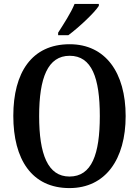

<svg xmlns="http://www.w3.org/2000/svg" viewBox="-20 -951 710 981"><path d="M277 -784V-771H329C383 -811 463 -886 485 -921V-931H361C343 -886 305 -828 277 -784ZM335 10C519 10 622 -137 622 -358C622 -580 519 -725 336 -725C142 -725 48 -580 48 -359C48 -137 142 10 335 10ZM335 -49C224 -49 180 -163 180 -358C180 -553 224 -666 336 -666C449 -666 490 -553 490 -358C490 -163 449 -49 335 -49Z"/></svg>

Font: Noto Serif Armenian Condensed SemiBold
Style: Regular
Weight: 600
Width: 3
Designer: Monotype Design Team
Foundry: Monotype Imaging Inc.
Version: Version 2.008